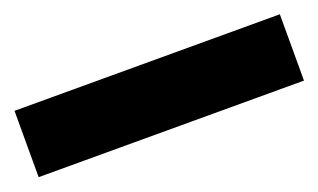

<svg xmlns="http://www.w3.org/2000/svg" viewBox="-32 -63 564 340"><g transform="rotate(-20 250.0 106.5)"><path d="M0 169V44H500V169Z"/></g></svg>

Font: Arvo
Style: Bold
Weight: 700
Designer: Anton Koovit (Cyrillic Expansion: Cyreal)
Foundry: Anton Koovit, Yassin Baggar
Version: Version 3.000